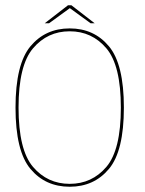

<svg xmlns="http://www.w3.org/2000/svg" viewBox="-20 -706 551 730"><path d="M245 4Q337.5 4 394.2 -63.8Q451 -131.5 451 -297Q451 -462 394.2 -530Q337.5 -598 245 -598Q152.5 -598 95.8 -530Q39 -462 39 -297Q39 -131.5 95.8 -63.8Q152.5 4 245 4ZM245 -7Q160.5 -7 105.5 -71.5Q50.5 -136 50.5 -297Q50.5 -457.5 105.5 -522.2Q160.5 -587 245 -587Q329.5 -587 384.5 -522.2Q439.5 -457.5 439.5 -297Q439.5 -136 384.5 -71.5Q329.5 -7 245 -7ZM150 -617.5H166.5L245.5 -675L324.5 -617.5H340L251.5 -686H238.5Z"/></svg>

Font: Anybody UltraCondensed Thin Thin
Style: Regular
Weight: 250
Version: Version 1.111